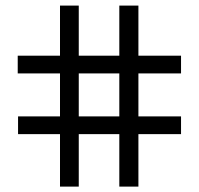

<svg xmlns="http://www.w3.org/2000/svg" viewBox="-20 -638 729 704"><path d="M45 -433.8V-368.8H200V-211.2H46.2V-146.2H200V46.2H268.8V-146.2H417.5V46.2H487.5V-146.2H643.8V-211.2H487.5V-368.8H643.8V-433.8H487.5V-617.5H417.5V-433.8H268.8V-617.5H200V-433.8ZM417.5 -368.8V-211.2H268.8V-368.8Z"/></svg>

Font: Cambay
Style: Regular
Weight: 400
Designer: Pooja Saxena
Foundry: Pooja Saxena
Version: Version 1.181;PS 001.181;hotconv 1.0.70;makeotf.lib2.5.58329